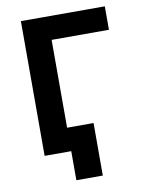

<svg xmlns="http://www.w3.org/2000/svg" viewBox="-96 -798 793 1023"><g transform="rotate(-10 301.0 -286.0)"><path d="M232.9 157.2H376V-127H232.9V-602.1H543V-729H88.9V0H232.9Z"/></g></svg>

Font: Hack
Style: Bold
Weight: 700
Monospace: yes
Designer: Christopher Simpkins
Foundry: Christopher Simpkins
Version: Version 2.010